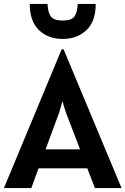

<svg xmlns="http://www.w3.org/2000/svg" viewBox="-37 -961 641 981"><path d="M-17 0 278 -709H288L584 0H448L409 -101H160L123 0ZM266 -388 196 -198H372L299 -388L282 -444ZM283 -762Q209 -762 162 -807.2Q115 -852.5 115 -941H206Q207.5 -897 223.2 -876.5Q239 -856 283 -856Q329.5 -856 344 -877.5Q358.5 -899 360 -941H452Q452 -851 404.2 -806.5Q356.5 -762 283 -762Z"/></svg>

Font: Alatsi
Style: Regular
Weight: 400
Designer: Spyros Zevelakis, Eben Sorkin
Foundry: www.sorkintype.com
Version: Version 1.008; ttfautohint (v1.8.4.7-5d5b)